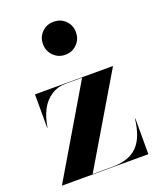

<svg xmlns="http://www.w3.org/2000/svg" viewBox="-141 -845 764 930"><g transform="rotate(-20 241.0 -380.0)"><path d="M16.5 0V-2L286 -458H207Q160 -458 126.8 -436.5Q93.5 -415 73.5 -376.8Q53.5 -338.5 46 -288H44V-460H445V-458L174.5 -2H275Q319 -2 351.2 -13Q383.5 -24 405.5 -46.5Q427.5 -69 440.5 -103.2Q453.5 -137.5 459 -184H461V0ZM248 -590Q212.5 -590 188 -614.8Q163.5 -639.5 163.5 -675Q163.5 -711.5 188 -735.8Q212.5 -760 248 -760Q284.5 -760 309 -735.8Q333.5 -711.5 333.5 -675Q333.5 -639.5 309 -614.8Q284.5 -590 248 -590Z"/></g></svg>

Font: Bodoni Moda 96pt
Style: Bold
Weight: 700
Version: Version 2.005